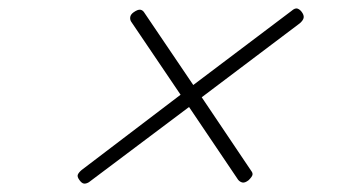

<svg xmlns="http://www.w3.org/2000/svg" viewBox="-20 -665 803 454"><path d="M568 -239Q559 -232 553 -233.5Q547 -235 543 -240L427 -412L190 -234Q183 -230 178 -231Q173 -232 168 -239Q162 -247 164 -252Q166 -257 173 -263L407 -441L290 -614Q287 -619 288 -625Q289 -631 296 -636Q306 -643 312 -642Q318 -641 322 -634L437 -464L669 -639Q678 -647 684 -644.5Q690 -642 694 -636Q699 -629 698 -623Q697 -617 689 -610L457 -435L574 -261Q578 -256 577 -251.5Q576 -247 568 -239Z"/></svg>

Font: Playwrite MX Thin
Style: Regular
Weight: 250
Designer: Veronika Burian, José Scaglione
Foundry: TypeTogether
Version: Version 1.002